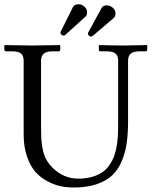

<svg xmlns="http://www.w3.org/2000/svg" viewBox="-20 -855 701 888"><path d="M500.5 -820.3Q514.2 -809.6 514.2 -792Q514.2 -778.8 506.3 -772L407.7 -688Q405.3 -686 400.9 -686Q396.5 -686 391.6 -689.9Q386.7 -693.8 386.7 -699.7Q386.7 -703.1 387.7 -704.1L450.2 -818.8Q457 -830.1 472.7 -830.1Q488.8 -830.1 500.5 -820.3ZM368.2 -826.2Q382.8 -815.4 382.8 -797.4Q382.8 -785.2 375.5 -778.3L281.2 -692.9Q278.3 -690.4 273.4 -690.4Q270 -690.4 265.6 -693.8Q259.8 -697.3 259.8 -704.1Q259.8 -707.5 260.7 -708.5L317.9 -823.2Q324.2 -835.4 344.7 -835.4Q355.5 -835.4 368.2 -826.2ZM320.8 12.2Q291 12.2 262.2 6.6Q233.4 1 200.9 -15.9Q168.5 -32.7 144.8 -58.8Q121.1 -85 105.2 -130.1Q89.4 -175.3 89.4 -233.9V-574.2Q89.4 -597.7 76.7 -607.7Q64 -617.7 34.7 -617.7H8.3Q0 -617.7 0 -626V-644.5L2 -646.5Q88.9 -644.5 127.9 -644.5L256.8 -646.5L258.8 -644.5V-626Q258.8 -617.7 251 -617.7H224.6Q194.8 -617.7 182.4 -606.9Q169.9 -596.2 169.9 -574.2V-267.1Q169.9 -234.9 170.9 -216.3Q171.9 -197.8 176.5 -170.2Q181.2 -142.6 192.6 -120.4Q204.1 -98.1 223.1 -79.1Q274.4 -28.8 342.3 -28.8Q377.4 -28.8 405.5 -36.9Q433.6 -44.9 452.6 -57.9Q471.7 -70.8 485.6 -90.8Q499.5 -110.8 507.1 -130.9Q514.6 -150.9 519.3 -177.5Q523.9 -204.1 525.1 -226.1Q526.4 -248 526.4 -275.4V-574.2Q526.4 -597.7 513.7 -607.7Q501 -617.7 471.7 -617.7H445.3Q437 -617.7 437 -626V-644.5L439 -646.5Q510.3 -644.5 549.3 -644.5L659.2 -646.5L661.1 -644.5V-626Q661.1 -617.7 653.3 -617.7H627Q597.2 -617.7 584.7 -606.9Q572.3 -596.2 572.3 -574.2V-293Q572.3 -236.3 565.9 -192.6Q559.6 -148.9 542.7 -109.1Q525.9 -69.3 498.3 -43.5Q470.7 -17.6 425.8 -2.7Q380.9 12.2 320.8 12.2Z"/></svg>

Font: Libertinage
Style: l
Weight: 400
Designer: OSP
Foundry: OSP
Version: Version 1.0; 2008; OFL relea